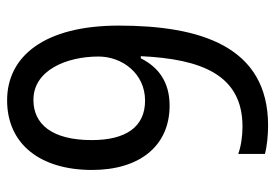

<svg xmlns="http://www.w3.org/2000/svg" viewBox="-137 -627 774 540"><g transform="rotate(90 250.0 -357.0)"><path d="M262 10C386 10 458 -84 458 -229C458 -362 391 -447 277 -447C209 -447 168 -414 144 -366H138C146 -536 190 -652 336 -652C363 -652 391 -648 413 -640V-715C392 -721 359 -724 333 -724C109 -724 52 -531 52 -304C52 -94 139 10 262 10ZM261 -64C177 -64 139 -158 139 -247C139 -313 186 -378 263 -378C337 -378 374 -324 374 -228C374 -116 329 -64 261 -64Z"/></g></svg>

Font: Noto Sans Devanagari SemiCondensed
Style: Regular
Weight: 400
Width: 4
Designer: Jelle Bosma - Monotype Design Team
Foundry: Monotype Imaging Inc.
Version: Version 2.004